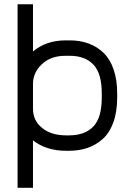

<svg xmlns="http://www.w3.org/2000/svg" viewBox="-20 -704 640 912"><path d="M536.6 -260.3V-240.7Q536.6 -172.4 518.1 -121.8Q499.5 -71.3 467 -43Q434.6 -14.6 395 -1.2Q355.5 12.2 308.1 12.2H293.5Q200.2 12.2 136.7 -37.1V188H63.5V-683.6H136.7V-459.5Q199.7 -512.2 291 -512.2H311Q360.8 -512.2 401.1 -497.3Q441.4 -482.4 472.2 -452.6Q502.9 -422.9 519.8 -373.8Q536.6 -324.7 536.6 -260.3ZM311 -439H291Q221.2 -439 179 -399.2Q136.7 -359.4 136.7 -305.2V-187.5Q136.7 -130.9 180.4 -95.9Q224.1 -61 293.5 -61H308.1Q382.8 -61 423.1 -102.8Q463.4 -144.5 463.4 -240.7V-260.3Q463.4 -355.5 423.6 -397.2Q383.8 -439 311 -439Z"/></svg>

Font: Anka/Coder
Style: Regular
Weight: 400
Monospace: yes
Version: Version 001.100